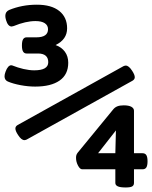

<svg xmlns="http://www.w3.org/2000/svg" viewBox="-25 -701 658 830"><path d="M127 -326.7Q96.7 -326.7 64.2 -332.8Q31.7 -338.9 8.8 -348.6Q-5.4 -355 -5.4 -371.1Q-5.4 -379.4 -1 -391.1Q3.9 -404.8 10.3 -411.9Q16.6 -418.9 23.4 -418.9Q25.4 -418.9 28.3 -418Q51.3 -408.7 76.4 -402.8Q101.6 -397 123 -397Q183.6 -397 183.6 -432.1Q183.6 -450.7 172.4 -460.2Q161.1 -469.7 139.6 -469.7H89.8Q80.1 -469.7 75 -477.8Q69.8 -485.8 69.8 -504.4Q69.8 -523.4 75 -531.5Q80.1 -539.6 89.8 -539.6H131.8Q182.6 -539.6 182.6 -574.7Q182.6 -591.3 168.7 -600.6Q154.8 -609.9 128.4 -609.9Q86.4 -609.9 34.2 -588.4Q28.3 -586.4 25.4 -586.4Q9.3 -586.4 1 -614.3Q-2 -624.5 -2 -632.3Q-2 -650.4 14.2 -657.7Q69.8 -680.7 134.3 -680.7Q197.3 -680.7 231.2 -653.6Q265.1 -626.5 265.1 -578.6Q265.1 -530.3 215.3 -506.3Q241.2 -497.1 255.6 -477.3Q270 -457.5 270 -429.7Q270 -378.9 232.7 -352.8Q195.3 -326.7 127 -326.7ZM557.6 -367.2Q557.6 -357.9 547.9 -352.1L90.3 -97.7Q84.5 -95.2 80.6 -95.2Q67.4 -95.2 53.2 -117.2Q41.5 -134.8 41.5 -145.5Q41.5 -154.8 51.3 -160.6L508.8 -415Q514.6 -417.5 518.6 -417.5Q531.7 -417.5 545.9 -395.5Q557.6 -377.9 557.6 -367.2ZM612.8 -3.9Q612.8 14.6 607.7 22.7Q602.5 30.8 591.3 30.8H554.2V89.8Q554.2 100.1 546.6 104.7Q539.1 109.4 518.1 109.4Q494.6 109.4 484.1 104.5Q473.6 99.6 473.6 89.8V30.8H330.1Q320.8 30.8 312.3 14.9Q303.7 -1 303.7 -18.6Q303.7 -25.9 305.2 -30.5Q306.6 -35.2 310.5 -40.5L463.9 -227.5Q471.2 -236.8 481.9 -241.2Q492.7 -245.6 509.8 -245.6Q531.7 -245.6 543 -239.3Q554.2 -232.9 554.2 -222.2V-38.6H591.3Q602.5 -38.6 607.7 -30.3Q612.8 -22 612.8 -3.9ZM473.6 -38.6 476.1 -137.2 398.9 -38.6Z"/></svg>

Font: Courier Prime Sans
Style: Bold
Weight: 700
Designer: Alan Dague-Greene
Foundry: Quote-Unquote Apps
Version: Version 3.020